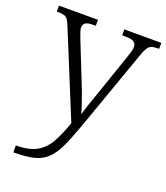

<svg xmlns="http://www.w3.org/2000/svg" viewBox="-142 -634 841 971"><g transform="rotate(20 279.0 -148.0)"><path d="M44 203Q115 203 156 179.5Q197 156 222 111Q247 66 269 1L83 -453Q74 -475 66.5 -486Q59 -497 46 -500.5Q33 -504 10 -504H7V-536H217V-504H204Q173 -504 161.5 -495.5Q150 -487 150 -468Q150 -455 169 -408L243 -222Q254 -196 265.5 -165Q277 -134 286.5 -105.5Q296 -77 301 -58Q309 -88 320.5 -120.5Q332 -153 345 -191L421 -412Q427 -429 431 -444Q435 -459 435 -468Q435 -486 422.5 -495Q410 -504 378 -504H359V-536H558V-504H554Q531 -504 518 -499.5Q505 -495 496.5 -481.5Q488 -468 478 -440L324 -5Q297 70 274.5 118Q252 166 224 192.5Q196 219 155 229.5Q114 240 50 240H44Z"/></g></svg>

Font: Noto Serif Sinhala Light
Style: Regular
Weight: 300
Designer: Jelle Bosma - Monotype Design Team
Foundry: Monotype Imaging Inc.
Version: Version 2.007; ttfautohint (v1.8.4.7-5d5b)